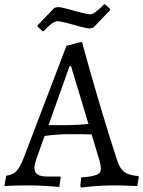

<svg xmlns="http://www.w3.org/2000/svg" viewBox="-38 -840 649 870"><path d="M589 -42 591 -38 584 3Q572 3 540.5 1.5Q509 0 478 0Q430 0 385.5 4Q341 8 329 10L326 3L330 -36Q381 -40 400 -48Q419 -56 419 -74Q419 -94 410 -122L377 -231Q353 -232 273 -232Q225 -232 164 -224L127 -120Q118 -93 118 -81Q118 -59 132 -49.5Q146 -40 178 -40H235L237 -36L231 7Q219 6 176 3Q133 0 92 0Q55 0 23.5 1Q-8 2 -18 3L-10 -44Q18 -47 35 -63.5Q52 -80 68 -121L263 -632L326 -649H334Q340 -625 364.5 -538Q389 -451 424.5 -332Q460 -213 493 -113Q505 -76 525 -61Q545 -46 589 -42ZM363 -278 284 -540H277L182 -273H270Q305 -273 363 -278ZM132 -725 208 -804 224 -808Q242 -808 302 -790Q311 -788 335.5 -781.5Q360 -775 370 -775Q380 -775 394 -785Q408 -795 419 -806Q430 -817 433 -820H439L461 -799V-794L385 -715L369 -711Q351 -711 291 -729Q282 -731 257.5 -737.5Q233 -744 223 -744Q212 -744 198 -734Q184 -724 173.5 -713Q163 -702 160 -699H154L132 -720Z"/></svg>

Font: Sahitya
Style: Regular
Weight: 400
Designer: Juan Pablo del Peral
Foundry: Juan Pablo del Peral (http://www.huertatipografica.com)
Version: Version 1.001;PS 001.000;hotconv 1.0.70;makeotf.lib2.5.58329